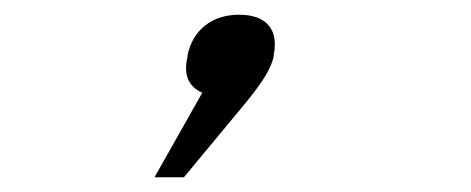

<svg xmlns="http://www.w3.org/2000/svg" viewBox="-20 -122 640 261"><path d="M235 -47V-45C229 -21 236 -4 255 4L190 119H230L303 31C329 0 347 -23 352 -45V-47C359 -81 343 -102 305 -102C268 -102 242 -81 235 -47Z"/></svg>

Font: LT Wave Mono
Style: Italic
Weight: 400
Designer: Daniel Lyons
Version: Version 2.5 (Glyphs App)